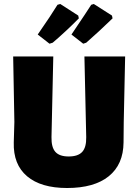

<svg xmlns="http://www.w3.org/2000/svg" viewBox="-20 -930 693 962"><path d="M338 -757Q419 -877 437 -906L450 -910L541 -852L544 -838Q475 -771 412 -716L397 -711ZM169 -757Q237 -855 268 -906L282 -910L372 -852L375 -838Q312 -774 244 -716L228 -711ZM607 -647 600 -319 599 -216Q598 -106 525 -47Q452 12 316 12Q185 12 115.5 -47Q46 -106 49 -216L52 -319L46 -647H247L238 -243Q237 -192 257.5 -169Q278 -146 324 -146Q371 -146 392 -169Q413 -192 412 -243L403 -647Z"/></svg>

Font: Alegreya Sans SC Black
Style: Regular
Weight: 900
Designer: Juan Pablo del Peral
Foundry: Huerta Tipografica
Version: Version 2.007